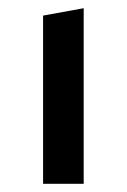

<svg xmlns="http://www.w3.org/2000/svg" viewBox="-20 -448 309 468"><path d="M85 0V-410L184 -428V0Z"/></svg>

Font: EauTestText Semibold
Style: Regular
Weight: 600
Designer: Christian Thalmann (Catharsis Fonts)
Version: Version 0.001;PS 000.001;hotconv 1.0.88;makeotf.lib2.5.64775